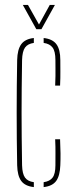

<svg xmlns="http://www.w3.org/2000/svg" viewBox="-20 -759 308 783"><path d="M50 -85Q49 -138.5 48.5 -192.2Q48 -246 48 -299.5Q48 -353 48.5 -406.8Q49 -460.5 50 -514Q51 -557 66.5 -578.5Q82 -600 118 -604V-584Q93 -580.5 82 -565Q71 -549.5 70 -514Q69 -450.5 68.5 -399Q68 -347.5 68 -299.5Q68 -251.5 68.5 -200Q69 -148.5 70 -85Q71 -50 82 -34.8Q93 -19.5 118 -16V4Q82 0 66.5 -21.2Q51 -42.5 50 -85ZM158 4V-16Q183 -19.5 194.5 -34.8Q206 -50 206 -85Q206 -108.5 206.2 -134Q206.5 -159.5 205 -191H225Q226.5 -159 226.8 -133Q227 -107 226 -85Q224.5 -42.5 209.2 -21.2Q194 0 158 4ZM205 -410Q206 -431 206.2 -449Q206.5 -467 206.2 -483Q206 -499 206 -514Q206 -549.5 194.5 -565Q183 -580.5 158 -584V-604Q194.5 -600 210.2 -578.5Q226 -557 226 -514Q226 -493 226.2 -467.8Q226.5 -442.5 225 -410ZM128 -640 73 -739H94L139 -659L183 -739H204L149 -640Z"/></svg>

Font: Big Shoulders Stencil Display Thin Thin
Style: Regular
Weight: 250
Version: Version 2.001